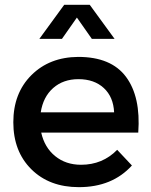

<svg xmlns="http://www.w3.org/2000/svg" viewBox="-20 -772 628 796"><path d="M304.2 -536.1Q440.9 -536.1 502.4 -453.4Q564 -370.6 553.2 -222.2H150.9Q164.6 -160.6 208.7 -124.8Q252.9 -88.9 315.9 -88.9Q405.3 -88.9 465.8 -150.9L526.9 -85.9Q445.3 3.9 307.1 3.9Q184.6 3.9 109.9 -70.3Q35.2 -144.5 35.2 -265.1Q35.2 -385.7 110.1 -460.4Q185.1 -535.2 304.2 -536.1ZM143.1 -610.8 246.1 -752H352.1L455.1 -610.8H360.8L298.8 -699.2L236.8 -610.8ZM148.9 -306.2H453.1Q450.2 -370.1 410.4 -407Q370.6 -443.8 305.2 -443.8Q242.2 -443.8 200.4 -407Q158.7 -370.1 148.9 -306.2Z"/></svg>

Font: Trueno
Style: Regular
Weight: 400
Designer: Julieta Ulanovsky
Foundry: Julieta Ulanovsky
Version: Version 3.001b | FøM Fix